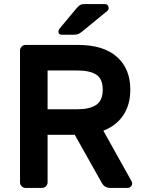

<svg xmlns="http://www.w3.org/2000/svg" viewBox="-20 -920 710 940"><path d="M552 -642C508 -680.7 445 -700 363 -700H105C97.7 -700 91.3 -697.3 86 -692C80.7 -686.7 78 -680.3 78 -673V-27C78 -19.7 80.7 -13.3 86 -8C91.3 -2.7 97.7 0 105 0H186C193.3 0 199.7 -2.7 205 -8C210.3 -13.3 213 -19.7 213 -27V-260H346L477 -27C486.3 -9 500.7 0 520 0H605C611 0 616.2 -2.2 620.5 -6.5C624.8 -10.8 627 -16 627 -22C627 -25.3 626 -29 624 -33L486 -280C528.7 -296.7 561.3 -322.2 584 -356.5C606.7 -390.8 618 -432.3 618 -481C618 -549.7 596 -603.3 552 -642ZM358 -385H213V-575H358C399.3 -575 430.5 -568.2 451.5 -554.5C472.5 -540.8 483 -516.3 483 -481C483 -445.7 472.3 -420.8 451 -406.5C429.7 -392.2 398.7 -385 358 -385ZM374 -896.5C369.3 -894.2 363.3 -889 356 -881L271 -779C267.7 -774.3 266 -770 266 -766C266 -755.3 271.3 -750 282 -750H342C351.3 -750 358.8 -751.3 364.5 -754C370.2 -756.7 376.7 -761 384 -767L507 -868C510.3 -871.3 512 -875.3 512 -880C512 -886 510.3 -890.8 507 -894.5C503.7 -898.2 499 -900 493 -900H393C385 -900 378.7 -898.8 374 -896.5Z"/></svg>

Font: Rubik
Style: Regular
Weight: 500
Designer: Hubert & Fischer
Foundry: Hubert & Fischer
Version: Version 1.100